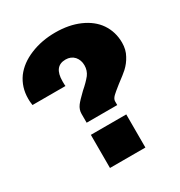

<svg xmlns="http://www.w3.org/2000/svg" viewBox="-166 -815 870 929"><g transform="rotate(-30 268.5 -350.0)"><path d="M411.1 -674.8Q470.2 -648.9 501 -604Q533.2 -556.6 533.2 -496.1Q533.2 -457 516.1 -426.8Q501 -397.9 476.1 -375Q462.4 -362.3 418 -329.1Q384.8 -302.7 376 -293.9Q361.8 -279.8 361.8 -267.1V-246.1H190.9V-295.9Q190.9 -319.3 206.1 -339.8Q217.8 -355.5 252.9 -389.2Q284.7 -416.5 304.2 -440.9Q320.8 -463.4 320.8 -492.2Q320.8 -521.5 303.2 -542Q284.7 -562 254.9 -562Q189.9 -562 189.9 -478Q189.9 -457 190.9 -451.2H6.8Q6.3 -453.6 5.9 -458.7Q5.4 -463.9 4.9 -466.8Q3.9 -472.7 3.9 -488.8Q3.9 -551.8 39.1 -601.1Q74.2 -647.9 137.2 -673.8Q200.7 -700.2 276.9 -700.2Q353 -700.2 411.1 -674.8ZM377 0H179.2V-185.1H377Z"/></g></svg>

Font: Archivo-RBTV
Style: Regular
Weight: 500
Designer: Hector Gatti
Foundry: Hector Gatti
Version: ""